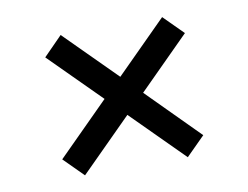

<svg xmlns="http://www.w3.org/2000/svg" viewBox="-56 -600 755 585"><g transform="rotate(-10 321.5 -307.0)"><path d="M481 -90 322 -249 163 -90 103 -150 262 -309 106 -465 164 -524 321 -367 478 -524 538 -464 381 -307 539 -148Z"/></g></svg>

Font: A Bank Premium Regular
Style: Regular
Weight: 400
Designer: Ninad Kale (Devanagari), Jonny Pinhorn (Latin), Htun Naung (Myanmar)
Foundry: Indian Type Foundry
Version: 4.004